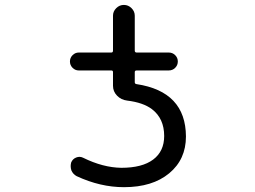

<svg xmlns="http://www.w3.org/2000/svg" viewBox="-20 -775 1040 784"><path d="M301.8 -487.3Q287.1 -487.3 276.4 -498Q265.6 -508.8 265.6 -523.9Q265.6 -539.1 276.4 -549.8Q287.1 -560.5 301.8 -560.5H434.6Q441.4 -560.5 441.4 -568.4V-710.9Q441.4 -728.5 454.6 -741.7Q467.8 -754.9 485.8 -754.9Q503.9 -754.9 517.1 -741.7Q530.3 -728.5 530.3 -710.9V-568.4Q530.3 -560.5 538.1 -560.5H668.9Q684.6 -560.5 695.3 -549.8Q706.1 -539.1 706.1 -523.9Q706.1 -508.8 695.3 -498Q684.6 -487.3 668.9 -487.3H538.1Q530.3 -487.3 530.3 -480.5V-439.5Q530.3 -432.6 537.1 -431.6Q738.3 -401.4 739.3 -217.8Q739.3 -124 670.9 -67.4Q602.5 -10.7 486.3 -10.7Q389.6 -10.7 293 -55.7Q278.3 -63.5 271.5 -79.1Q268.6 -87.9 268.6 -96.7Q268.6 -103.5 270.5 -111.3Q276.4 -126 291 -131.8Q305.7 -137.7 319.3 -130.9Q400.4 -90.8 475.6 -89.8Q560.5 -89.8 605.5 -123.5Q650.4 -157.2 650.4 -219.7Q650.4 -291 600.6 -329.1Q564.5 -356.4 499 -364.3Q474.6 -367.2 458 -384.3Q441.4 -401.4 441.4 -424.8V-480.5Q441.4 -487.3 434.6 -487.3Z"/></svg>

Font: Rounded Mgen+ 2m regular
Style: Regular
Weight: 400
Designer: [Source Han Sans]
Ryoko NISHIZUKA  (kana & ideographs); Paul D. Hunt (Latin, Greek & Cyrillic); Wenlong ZHANG  (bopomofo
Version: Version 1.059.20150602